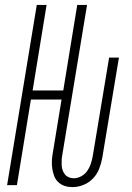

<svg xmlns="http://www.w3.org/2000/svg" viewBox="-20 -755 540 783"><path d="M276 8Q259 8 244.5 3.5Q230 -1 218.5 -11.5Q207 -22 201.5 -36Q196 -50 193.5 -65.5Q191 -81 191.5 -97Q192 -113 195 -129L231 -349H106L49 0H9L130 -735H170L113 -386H238L295 -735H335L234 -123Q232 -113 231.5 -102Q231 -91 231.5 -80.5Q232 -70 235.5 -60.5Q239 -51 245 -43.5Q251 -36 260.5 -32Q270 -28 281 -28Q296 -28 311 -36Q326 -44 335.5 -57.5Q345 -71 350 -86Q355 -101 358 -117L425 -520H465L397 -111Q393 -89 384.5 -67Q376 -45 359.5 -27.5Q343 -10 320.5 -1Q298 8 276 8Z"/></svg>

Font: Iosevka Extralight
Style: Italic
Weight: 200
Italic angle: -9°
Monospace: yes
Designer: Belleve Invis
Foundry: Belleve Invis
Version: Version 32.5.0; ttfautohint (v1.8.4)